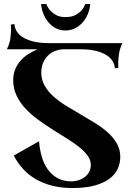

<svg xmlns="http://www.w3.org/2000/svg" viewBox="-20 -740 655 958"><path d="M14.2 -494.1Q27.8 -521 31.5 -547.6Q35.2 -574.2 35.2 -594.2Q35.2 -599.6 34.9 -603.8Q34.7 -607.9 34.7 -610.8Q34.2 -614.3 34.2 -617.2L51.8 -620.1Q53.7 -598.1 64.2 -582.5Q74.7 -566.9 90.1 -556.4Q105.5 -545.9 124 -539.6Q142.6 -533.2 160.6 -530Q178.7 -526.9 194.1 -525.9Q209.5 -524.9 219.2 -524.9H590.8Q577.6 -497.6 573.7 -471.2Q569.8 -444.8 569.8 -424.8Q569.8 -419.4 569.8 -415.3Q569.8 -411.1 570.3 -408.2Q570.3 -404.8 570.8 -401.9L553.2 -398.9Q551.3 -420.9 540.8 -436.5Q530.3 -452.1 514.9 -462.6Q499.5 -473.1 481 -479.5Q462.4 -485.8 444.6 -489Q426.8 -492.2 411.1 -493.2Q395.5 -494.1 386.2 -494.1H295.9Q273.9 -493.2 253.9 -485.1Q233.9 -477.1 218.8 -462.2Q203.6 -447.3 194.8 -426Q186 -404.8 186 -377.9Q186 -341.8 202.9 -312.3Q219.7 -282.7 247.6 -258.1Q275.4 -233.4 310.8 -211.7Q346.2 -189.9 383.1 -168.7Q419.9 -147.5 455.3 -125.5Q490.7 -103.5 518.6 -78.4Q546.4 -53.2 563.2 -23.7Q580.1 5.9 580.1 43Q580.1 74.7 567.1 102.8Q554.2 130.9 525.6 152.1Q497.1 173.3 451.7 185.8Q406.2 198.2 340.8 198.2Q284.7 198.2 239 186.3Q193.4 174.3 157.2 153.1Q121.1 131.8 94.2 102.1Q67.4 72.3 48.8 36.1L174.8 -35.2Q177.7 4.4 188 40.3Q198.2 76.2 217.3 103.5Q236.3 130.9 264.9 147.5Q293.5 164.1 333 165Q353.5 165 371.8 159.2Q390.1 153.3 403.8 142.6Q417.5 131.8 425.3 116.7Q433.1 101.6 433.1 83Q433.1 58.1 416.5 35.6Q399.9 13.2 372.6 -8.3Q345.2 -29.8 310.5 -51Q275.9 -72.3 239.5 -95.5Q203.1 -118.7 168.5 -144Q133.8 -169.4 106.4 -199Q79.1 -228.5 62.5 -263.4Q45.9 -298.3 45.9 -339.8Q45.9 -370.1 55.9 -394.3Q65.9 -418.5 82.5 -437.3Q99.1 -456.1 121.1 -470Q143.1 -483.9 167 -494.1ZM430.2 -720.2Q428.2 -694.3 418.5 -670.7Q408.7 -647 392.6 -628.4Q376.5 -609.9 354.5 -598.9Q332.5 -587.9 306.2 -587.9Q279.8 -587.9 258.3 -599.1Q236.8 -610.4 221.2 -629.2Q205.6 -647.9 196.3 -671.6Q187 -695.3 185.1 -720.2H210.9Q218.3 -701.7 231 -687.5Q242.2 -674.8 260.3 -664.8Q278.3 -654.8 306.2 -654.8Q336.9 -654.8 356 -664.8Q375 -674.8 386.2 -687.5Q398.9 -701.7 405.3 -720.2Z"/></svg>

Font: Uncial Antiqua
Style: Regular
Weight: 400
Version: Version 1.000